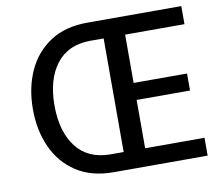

<svg xmlns="http://www.w3.org/2000/svg" viewBox="-76 -777 986 868"><g transform="rotate(-10 416.5 -343.5)"><path d="M536.6 -603.5V-381.8H781.7V-303.7H536.6V-82H809.1V0H377.9Q276.4 0 207.3 -45.2Q138.2 -90.3 102.8 -168.2Q67.4 -246.1 67.4 -343.3Q67.4 -440.9 102.8 -518.6Q138.2 -596.2 207.3 -641.4Q276.4 -686.5 377.9 -686.5H809.1V-603.5ZM438 -603.5H377.9Q274.9 -603.5 220.7 -533.2Q166.5 -462.9 166.5 -343.3Q166.5 -223.1 220.7 -152.6Q274.9 -82 377.9 -82H438Z"/></g></svg>

Font: Estedad-FD Medium
Style: Regular
Weight: 500
Designer: Amin Abedi
Version: Version 7.3